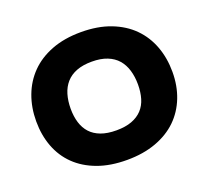

<svg xmlns="http://www.w3.org/2000/svg" viewBox="-138 -991 1270 1172"><g transform="rotate(-20 497.5 -405.0)"><path d="M940 -401Q940 -311 910.5 -235.5Q881 -160 825 -105.5Q769 -51 686 -20.5Q603 10 497 10Q389 10 306.5 -20.5Q224 -51 168 -105.5Q112 -160 83.5 -235.5Q55 -311 55 -401Q55 -490 83.5 -566.5Q112 -643 167.5 -699.5Q223 -756 306 -788Q389 -820 497 -820Q606 -820 689 -788Q772 -756 827.5 -700Q883 -644 911.5 -567.5Q940 -491 940 -401ZM716 -401Q716 -451 703.5 -493Q691 -535 665 -565Q639 -595 597.5 -611.5Q556 -628 498 -628Q440 -628 398.5 -612Q357 -596 330.5 -566Q304 -536 291.5 -494Q279 -452 279 -401Q279 -351 291.5 -310.5Q304 -270 330 -241.5Q356 -213 397.5 -197.5Q439 -182 498 -182Q556 -182 597.5 -197.5Q639 -213 665.5 -241.5Q692 -270 704 -310.5Q716 -351 716 -401Z"/></g></svg>

Font: TypoPRO Sinkin Sans
Style: 900 X Black
Weight: 950
Designer: Keith Bates
Foundry: K-Type
Version: Sinkin Sans (version 1.0)  by Keith Bates   •   © 2014   www